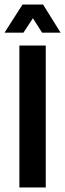

<svg xmlns="http://www.w3.org/2000/svg" viewBox="-40 -832 289 852"><path d="M106 -751 64 -687H-20L60 -812H151L229 -687H147ZM46 -630H163V0H46Z"/></svg>

Font: Pragati Narrow
Style: Bold
Weight: 700
Designer: Hector Gatti, Marcela Romero, Pablo Cosgaya and Nicolas Silva
Foundry: Omnibus-Type
Version: Version 1.010; ttfautohint (v1.3)